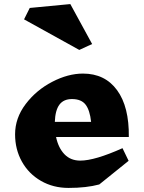

<svg xmlns="http://www.w3.org/2000/svg" viewBox="-20 -912 706 942"><path d="M612 -240H255Q266 -187 296 -155.5Q326 -124 374 -124Q445 -124 581 -185L611 -123L467 -7Q404 10 316 10Q241 10 181 -24.5Q121 -59 87.5 -119Q54 -179 54 -253Q54 -333 106 -401.5Q158 -470 236 -510.5Q314 -551 387 -551Q495 -551 554.5 -469.5Q614 -388 612 -240ZM249 -314H427Q421 -371 400 -398.5Q379 -426 333 -426Q292 -426 271.5 -398.5Q251 -371 249 -314ZM369 -667 98 -817 126 -873 325 -892 432 -696Z"/></svg>

Font: Inknut Antiqua ExtraBold
Style: Regular
Weight: 800
Designer: Claus Eggers Sørensen
Foundry: Claus Eggers Sørensen
Version: Version 1.003; ttfautohint (v1.8.2) -l 8 -r 50 -G 200 -x 14 